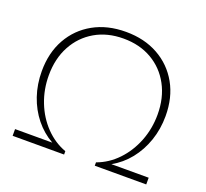

<svg xmlns="http://www.w3.org/2000/svg" viewBox="-127 -899 1125 1051"><g transform="rotate(20 435.5 -373.5)"><path d="M824.7 0H524.9V-19.5Q592.3 -43.9 643.6 -97.7Q694.8 -151.4 723.6 -224.6Q752.4 -297.9 752.4 -380.4Q752.4 -477.5 712.4 -551.5Q672.4 -625.5 601.3 -666.7Q530.3 -708 436 -708Q341.8 -708 270.5 -666.5Q199.2 -625 159.2 -551Q119.1 -477.1 119.1 -379.4Q119.1 -296.9 147.7 -223.9Q176.3 -150.9 227.8 -97.4Q279.3 -43.9 346.2 -19.5V0H46.4V-39.1H263.2Q205.6 -71.8 163.3 -124.3Q121.1 -176.8 98.1 -244.1Q75.2 -311.5 75.2 -387.7Q75.2 -495.1 120.6 -575.9Q166 -656.7 247.1 -701.9Q328.1 -747.1 436 -747.1Q543.5 -747.1 624.5 -701.9Q705.6 -656.7 751 -575.9Q796.4 -495.1 796.4 -387.7Q796.4 -311.5 773.2 -244.1Q750 -176.8 707.8 -124Q665.5 -71.3 607.4 -39.1H824.7Z"/></g></svg>

Font: Kumbh Sans ExtraLight
Style: Regular
Weight: 250
Version: Version 1.005